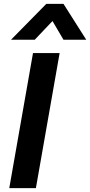

<svg xmlns="http://www.w3.org/2000/svg" viewBox="-20 -975 467 995"><path d="M151 -700H289L166 0H28ZM220 -955H309L427 -769H309L252 -866L160 -769H37Z"/></svg>

Font: Bai Jamjuree
Style: Bold Italic
Weight: 700
Italic angle: -10°
Designer: Katatrad Aksorn Co.,Ltd.
Foundry: Cadson Demak Co.,Ltd.
Version: Version 1.000; ttfautohint (v1.6)